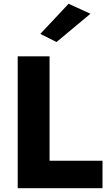

<svg xmlns="http://www.w3.org/2000/svg" viewBox="-20 -999 568 1019"><path d="M74 -700H243V-146H524V0H74ZM460 -926 280 -776 194 -819 344 -979Z"/></svg>

Font: renner_700bold
Style: Bold
Weight: 700
Version: Version 003.000 ; ttfautohint (v0.97) -l 8 -r 50 -G 200 -x 1